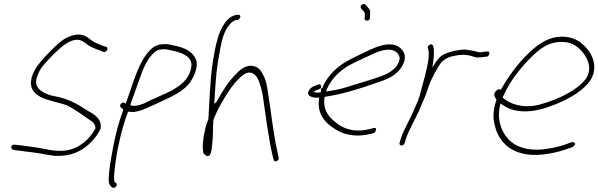

<svg xmlns="http://www.w3.org/2000/svg" viewBox="-20 -744 2995 961"><path d="M43 -18C31 -11 38 3 44 5L59 8C86 11 116 16 146 19C181 23 218 32 253 36C339 40 397 10 442 -39C457 -55 477 -82 484 -103C489 -149 454 -171 420 -189C407 -196 394 -206 379 -215C350 -232 318 -247 283 -256L237 -266C213 -272 185 -286 173 -301C163 -314 157 -328 163 -353L164 -354C168 -366 172 -379 181 -395C190 -411 211 -434 244 -468C277 -501 303 -522 320 -531C344 -544 367 -550 389 -540L413 -525V-524C430 -510 453 -501 479 -492L498 -484C513 -479 525 -505 513 -509L491 -516C479 -521 468 -525 458 -530C437 -540 425 -554 406 -564C376 -577 346 -571 311 -554C291 -544 264 -521 228 -484C193 -448 170 -420 160 -404C149 -386 142 -369 138 -354C126 -302 150 -277 184 -258C222 -239 274 -232 317 -216C356 -196 396 -166 430 -143C447 -133 456 -123 458 -103L457 -100C427 -45 376 -1 311 9C251 17 202 -1 154 -7C125 -10 96 -16 69 -18H68L54 -20C51 -20 46 -20 43 -18ZM253 36H254ZM406 -564Z M585 -206 597 -197V-194C576 -137 559 -75 547 -12C536 49 525 105 524 154C524 177 529 184 541 194C553 204 573 182 561 172L553 167L554 166C548 151 552 125 554 105C561 30 581 -65 607 -146L621 -185H628C639 -182 653 -183 668 -187C683 -190 702 -197 721 -206C738 -214 755 -221 772 -229C833 -258 898 -283 934 -336C956 -367 973 -418 961 -446C945 -485 905 -506 852 -516C834 -520 819 -525 798 -523C776 -523 757 -515 743 -504C674 -447 648 -328 609 -225L603 -229C589 -237 574 -215 585 -206ZM633 -219V-222C639 -239 645 -257 652 -274C677 -340 696 -418 737 -466C753 -483 765 -497 793 -497C813 -499 825 -494 841 -491C883 -481 944 -466 938 -411C930 -355 894 -325 859 -303C830 -283 797 -272 766 -257C749 -249 732 -242 714 -233V-232C691 -222 667 -212 640 -215C637 -215 634 -216 633 -219ZM637 -210H638ZM792 -497H793ZM858 -298Z M1041 -406C1034 -357 1026 -213 1023 -146L1022 -145C1014 -125 1008 -106 1005 -88C995 -44 991 -2 999 24C1004 31 1017 41 1025 36C1037 29 1039 9 1042 -21V-22C1047 -57 1045 -101 1048 -143L1049 -146C1050 -148 1051 -149 1051 -151V-152L1063 -179C1069 -193 1077 -208 1085 -222C1116 -276 1156 -343 1205 -374C1213 -379 1222 -381 1230 -381H1231C1257 -377 1268 -357 1277 -335C1283 -318 1290 -295 1295 -267C1308 -178 1323 -59 1342 25L1350 57C1354 72 1378 60 1375 46L1368 13C1348 -73 1336 -192 1321 -282C1317 -312 1312 -336 1304 -355C1290 -387 1276 -412 1238 -415C1204 -415 1181 -395 1155 -367C1121 -332 1093 -287 1063 -233L1061 -231L1053 -224L1054 -252C1061 -366 1064 -405 1083 -503C1091 -546 1102 -587 1125 -616C1138 -633 1146 -637 1158 -643L1160 -644H1168C1176 -646 1183 -654 1183 -662C1182 -678 1150 -667 1137 -660C1072 -617 1056 -504 1041 -406ZM1237 -412Z M1532 -299C1502 -264 1546 -251 1578 -256L1577 -250C1564 -164 1619 -117 1678 -86C1716 -66 1776 -59 1831 -73L1851 -78C1854 -79 1855 -80 1858 -84C1866 -98 1864 -106 1849 -103L1829 -98C1816 -95 1802 -92 1787 -91C1723 -87 1681 -112 1651 -139C1621 -164 1596 -199 1604 -255L1605 -259L1609 -260C1696 -273 1781 -300 1860 -328C1902 -341 1945 -358 1971 -385C1991 -405 2010 -436 2006 -466C2002 -492 1977 -517 1945 -521C1905 -526 1866 -510 1832 -495C1792 -476 1753 -458 1715 -437C1668 -410 1624 -369 1597 -314L1596 -311L1600 -315L1589 -294C1588 -292 1587 -289 1586 -286L1585 -282C1572 -279 1560 -281 1550 -283C1552 -285 1558 -292 1562 -292L1577 -297C1581 -300 1583 -302 1587 -305C1587 -314 1587 -326 1573 -321L1560 -316C1547 -311 1538 -307 1532 -299ZM1586 -300 1587 -289 1595 -306ZM1613 -286 1614 -292C1614 -294 1614 -295 1617 -300C1640 -351 1680 -389 1724 -415C1761 -435 1802 -453 1840 -471C1876 -489 1936 -510 1966 -481C1978 -470 1986 -455 1975 -431C1954 -384 1902 -367 1857 -352C1812 -338 1760 -321 1715 -308C1678 -296 1649 -292 1613 -286ZM1785 -711C1784 -708 1785 -704 1787 -702L1796 -692H1797C1804 -683 1808 -680 1806 -664L1805 -651C1804 -636 1832 -637 1832 -655V-668V-669C1835 -692 1831 -695 1819 -710L1810 -720C1807 -723 1805 -724 1801 -724C1794 -724 1786 -717 1785 -711ZM1787 -702H1788ZM1818 -710H1819Z M1980 -30C1978 -22 1982 -16 1988 -16C1998 -16 2002 -20 2006 -29L2011 -47C2027 -97 2058 -145 2079 -193C2091 -225 2108 -257 2117 -286C2124 -308 2132 -332 2142 -351L2156 -379L2174 -410C2192 -442 2218 -458 2252 -464L2268 -467C2288 -471 2310 -470 2327 -467C2345 -464 2359 -454 2378 -457H2379C2388 -457 2402 -458 2408 -460H2416C2431 -463 2436 -490 2419 -486H2412C2403 -484 2393 -484 2384 -482H2383C2378 -482 2375 -483 2371 -484L2356 -488C2349 -490 2343 -491 2336 -492L2315 -495C2294 -498 2272 -492 2251 -489L2231 -483C2223 -480 2213 -478 2206 -474C2183 -463 2171 -448 2156 -425L2144 -406L2147 -427C2152 -462 2155 -491 2148 -514H2147C2144 -532 2117 -516 2121 -504H2122C2123 -496 2126 -492 2126 -479C2127 -451 2120 -418 2112 -384C2109 -370 2106 -357 2102 -346C2098 -327 2092 -312 2089 -297L2084 -279C2083 -273 2080 -256 2075 -252V-250V-249V-247C2060 -213 2046 -178 2029 -145C2014 -113 1995 -80 1986 -50ZM2077 -188Z M2459 -285C2449 -272 2456 -257 2464 -247L2465 -245L2463 -240C2446 -183 2447 -149 2459 -107C2483 -19 2560 45 2699 29C2741 24 2776 16 2805 6L2846 -8C2849 -10 2853 -13 2856 -18C2864 -27 2852 -35 2841 -32L2801 -18C2774 -9 2741 -2 2702 3C2622 13 2557 -10 2524 -48C2490 -86 2466 -142 2483 -217L2485 -226C2513 -206 2543 -190 2593 -187C2654 -183 2714 -203 2763 -223C2828 -250 2897 -287 2935 -342C2970 -399 2952 -452 2929 -486C2907 -516 2879 -544 2837 -555C2750 -576 2683 -533 2627 -479C2577 -432 2524 -362 2487 -295C2475 -300 2469 -297 2460 -285ZM2495 -256 2501 -267C2532 -339 2593 -414 2643 -462C2682 -499 2719 -528 2771 -533C2844 -541 2882 -505 2906 -469C2923 -444 2944 -400 2914 -352C2893 -322 2858 -297 2826 -279C2782 -254 2732 -234 2679 -220C2601 -200 2533 -222 2498 -254ZM2935 -342Z"/></svg>

Font: Stray Cat
Style: LtObl
Weight: 300
Version: Version 1.0